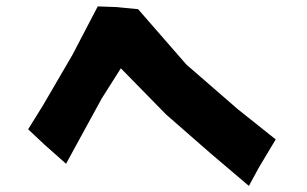

<svg xmlns="http://www.w3.org/2000/svg" viewBox="-20 -659 973 609"><path d="M69.3 -249 121.1 -200.2 189.5 -139.6 302.7 -346.7 363.3 -442.4 506.8 -295.9 647.5 -172.9 769.5 -69.3 800.8 -127 854.5 -216.8 734.4 -312.5 571.3 -454.1 418 -629.9 346.7 -636.7 290 -638.7 210 -485.4 117.2 -326.2Z"/></svg>

Font: MaokenAssortedSans-Lite
Style: Lite
Weight: 400
Version: Version 1.400